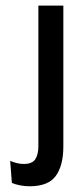

<svg xmlns="http://www.w3.org/2000/svg" viewBox="-20 -659 293 688"><path d="M86 8.5Q68.5 8.5 52 5.2Q35.5 2 22.5 -3.5L16.5 -82.5Q29 -77.5 40.5 -74.5Q52 -71.5 65.5 -71.5Q95.5 -71.5 106.5 -88.5Q117.5 -105.5 117.5 -134.5V-639H207V-134.5Q207 -66 180 -28.8Q153 8.5 86 8.5Z"/></svg>

Font: Anek Tamil Condensed Medium
Style: Regular
Weight: 500
Width: 3
Designer: Aadarsh Rajan (Tamil), Yesha Goshar (Latin)
Foundry: Ek Type
Version: Version 1.003